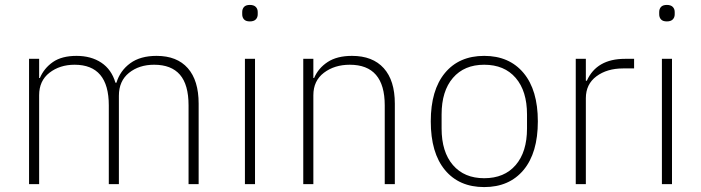

<svg xmlns="http://www.w3.org/2000/svg" viewBox="-20 -748 2848 780"><path d="M98 0V-509H139V-431H142Q159 -471 195 -496Q231 -521 291 -521Q350 -521 391.5 -493.5Q433 -466 449 -412H453Q468 -461 509 -491Q550 -521 616 -521Q699 -521 743 -471Q787 -421 787 -327V0H746V-320Q746 -404 711 -444.5Q676 -485 606 -485Q545 -485 504 -452Q463 -419 463 -359V0H422V-320Q422 -485 283 -485Q223 -485 181 -452.5Q139 -420 139 -361V0Z M964 -690V-699Q964 -712 971.5 -720Q979 -728 995 -728Q1011 -728 1019 -720Q1027 -712 1027 -699V-690Q1027 -677 1019 -669Q1011 -661 995 -661Q979 -661 971.5 -669Q964 -677 964 -690ZM1016 0H975V-509H1016Z M1212 0V-509H1253V-431H1256Q1273 -471 1311 -496Q1349 -521 1410 -521Q1494 -521 1539 -471Q1584 -421 1584 -327V0H1543V-320Q1543 -485 1401 -485Q1339 -485 1296 -452.5Q1253 -420 1253 -361V0Z M1730 -255Q1730 -382 1787.5 -451.5Q1845 -521 1947 -521Q2049 -521 2107 -451.5Q2165 -382 2165 -255Q2165 -127 2107 -57.5Q2049 12 1947 12Q1845 12 1787.5 -57.5Q1730 -127 1730 -255ZM2121 -226V-283Q2121 -378 2075 -431.5Q2029 -485 1947 -485Q1866 -485 1820 -431.5Q1774 -378 1774 -283V-226Q1774 -131 1820 -77.5Q1866 -24 1947 -24Q2029 -24 2075 -77.5Q2121 -131 2121 -226Z M2319 0V-509H2360V-420H2364Q2404 -509 2519 -509H2556V-470H2511Q2446 -470 2403 -438Q2360 -406 2360 -349V0Z M2658 -690V-699Q2658 -712 2665.5 -720Q2673 -728 2689 -728Q2705 -728 2713 -720Q2721 -712 2721 -699V-690Q2721 -677 2713 -669Q2705 -661 2689 -661Q2673 -661 2665.5 -669Q2658 -677 2658 -690ZM2710 0H2669V-509H2710Z"/></svg>

Font: Anuphan ExtraLight
Style: Regular
Weight: 200
Designer: Cadson Demak
Version: Version 3.001